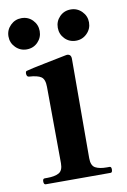

<svg xmlns="http://www.w3.org/2000/svg" viewBox="-83 -715 503 763"><g transform="rotate(-10 168.0 -333.5)"><path d="M39 0Q31 0 31 -13Q31 -24 39 -24H50Q79 -24 96 -33Q113 -42 113 -72L111 -380Q111 -411 96.5 -421Q82 -431 47 -433Q38 -434 38 -448Q38 -451 39 -453.5Q40 -456 43 -457Q65 -463 113 -472.5Q161 -482 205 -491L211 -492Q228 -492 228 -473L227 -72Q227 -42 243.5 -33Q260 -24 289 -24H301Q308 -24 308 -13Q308 0 301 0ZM58 -667Q32 -667 13.5 -648.5Q-5 -630 -5 -604Q-5 -578 13.5 -559.5Q32 -541 58 -541Q85 -541 103 -559.5Q121 -578 121 -604Q121 -630 103 -648.5Q85 -667 58 -667ZM257 -667Q230 -667 212 -648.5Q194 -630 194 -604Q194 -578 212 -559.5Q230 -541 257 -541Q283 -541 301.5 -559.5Q320 -578 320 -604Q320 -630 301.5 -648.5Q283 -667 257 -667Z"/></g></svg>

Font: Shippori Mincho B1
Style: Bold
Weight: 700
Designer: FONTDASU
Foundry: FONTDASU / Google Inc. / but / Adobe
Version: Version 3.110; ttfautohint (v1.8.3)